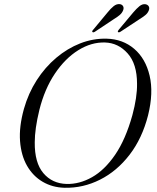

<svg xmlns="http://www.w3.org/2000/svg" viewBox="-20 -899 760 931"><path d="M496.5 -711.5Q575.5 -709.5 630.8 -662.2Q686 -615 705.5 -532Q725 -449 698 -340Q669.5 -228 608.2 -148.5Q547 -69 465 -27.8Q383 13.5 293 11.5Q234 10 187 -17.5Q140 -45 111.2 -95Q82.5 -145 77.2 -214.8Q72 -284.5 96 -371Q117.5 -447 158 -510Q198.5 -573 252.8 -618.8Q307 -664.5 369.2 -688.8Q431.5 -713 496.5 -711.5ZM303 -7Q365.5 -5.5 426.2 -39.8Q487 -74 538 -148.2Q589 -222.5 622 -341Q645.5 -428.5 644.5 -493Q644.5 -589 599 -640Q553.5 -691 489 -693Q423 -695 359.5 -655.5Q296 -616 246.2 -542Q196.5 -468 171 -366.5Q159.5 -319.5 154 -280.2Q148.5 -241 148.5 -209Q147.5 -110 190.2 -59.5Q233 -9 303 -7ZM501 -838Q517 -858 531.2 -869.2Q545.5 -880.5 560.5 -879Q572 -877.5 576.8 -869Q581.5 -860.5 577 -849Q572 -836 560.2 -826Q548.5 -816 532.5 -806.5L440 -745Q431.5 -740 428 -744Q425 -747.5 432 -755ZM625.5 -838Q642 -857.5 656.2 -869Q670.5 -880.5 685 -878.5Q696.5 -876.5 701.2 -868.2Q706 -860 701.5 -848.5Q696.5 -835 684.2 -825.2Q672 -815.5 656.5 -806L564 -745Q555.5 -740 552 -744Q549.5 -747.5 556 -755Z"/></svg>

Font: Fraunces 72pt S000 Light
Style: Italic
Weight: 300
Italic angle: -16°
Version: Version 1.000; ttfautohint (v1.8.3)